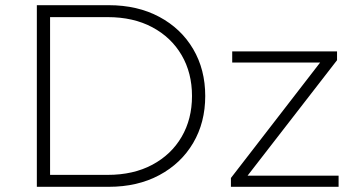

<svg xmlns="http://www.w3.org/2000/svg" viewBox="-20 -720 1369 740"><path d="M122 0V-700H399Q510 -700 594 -655Q678 -610 724.5 -531Q771 -452 771 -350Q771 -248 724.5 -169Q678 -90 594 -45Q510 0 399 0ZM173 -46H395Q494 -46 567 -85Q640 -124 680 -192.5Q720 -261 720 -350Q720 -439 680 -507.5Q640 -576 567 -615Q494 -654 395 -654H173ZM870 0V-34L1227 -496L1240 -479H875V-522H1279V-488L921 -26L906 -43H1285V0Z"/></svg>

Font: Montserrat Thin Light
Style: Regular
Weight: 300
Version: Version 9.000